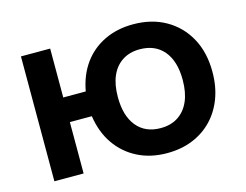

<svg xmlns="http://www.w3.org/2000/svg" viewBox="-99 -876 1341 1047"><g transform="rotate(-15 571.5 -352.5)"><path d="M725 11Q632 11 559 -26Q486 -63 439.5 -130Q393 -197 379 -290H255V0H90V-705H255V-429H382Q398 -518 444 -582Q490 -646 562 -681Q634 -716 725 -716Q830 -716 909 -671Q988 -626 1032.5 -545Q1077 -464 1077 -354Q1077 -271 1051.5 -204Q1026 -137 979.5 -89Q933 -41 868.5 -15Q804 11 725 11ZM726 -130Q784 -130 825 -157Q866 -184 887.5 -233.5Q909 -283 909 -353Q909 -459 860.5 -517Q812 -575 725 -575Q668 -575 627 -548.5Q586 -522 564.5 -473Q543 -424 543 -353Q543 -248 591 -189Q639 -130 726 -130Z"/></g></svg>

Font: Nunito Sans 7pt ExtraBold
Style: Regular
Weight: 800
Designer: Vernon Adams
Foundry: Vernon Adams
Version: Version 3.101;gftools[0.9.27]